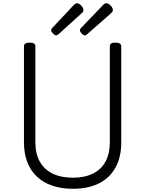

<svg xmlns="http://www.w3.org/2000/svg" viewBox="-20 -1155 903 1194"><path d="M434 19Q361 19 304.5 -0.5Q248 -20 209 -57Q170 -94 149.5 -147.5Q129 -201 129 -270V-867Q129 -879 138 -884.5Q147 -890 165 -890Q183 -890 191.5 -884.5Q200 -879 200 -867V-269Q200 -199 227.5 -150Q255 -101 307 -75.5Q359 -50 434 -50Q507 -50 558 -75.5Q609 -101 636 -150Q663 -199 663 -269V-867Q663 -879 671.5 -884.5Q680 -890 698 -890Q734 -890 734 -867V-270Q734 -178 698.5 -113.5Q663 -49 596 -15Q529 19 434 19ZM329 -935Q321 -935 309.5 -946.5Q298 -958 298 -966Q298 -970 299 -973Q300 -976 305 -981L440 -1125Q445 -1129 449.5 -1132Q454 -1135 458 -1135Q467 -1135 476.5 -1128Q486 -1121 492.5 -1111.5Q499 -1102 499 -1093Q499 -1088 497.5 -1083.5Q496 -1079 488 -1073L346 -944Q340 -940 336.5 -937.5Q333 -935 329 -935ZM508 -935Q499 -935 488 -946.5Q477 -958 477 -966Q477 -970 478 -973Q479 -976 484 -981L622 -1125Q627 -1129 631.5 -1132Q636 -1135 641 -1135Q650 -1135 659.5 -1128Q669 -1121 675.5 -1111.5Q682 -1102 682 -1093Q682 -1088 679.5 -1083.5Q677 -1079 671 -1073L524 -944Q520 -940 516 -937.5Q512 -935 508 -935Z"/></svg>

Font: Playwrite GB S Light
Style: Regular
Weight: 300
Designer: Veronika Burian, José Scaglione
Foundry: TypeTogether
Version: Version 1.002